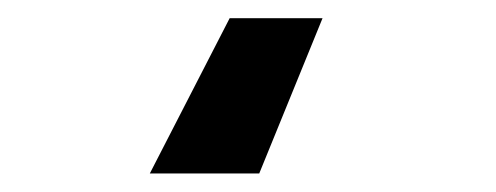

<svg xmlns="http://www.w3.org/2000/svg" viewBox="-20 -33 540 209"><path d="M230 -13.2H331.1L262.2 155.8H143.1Z"/></svg>

Font: D-DIN Exp
Style: DINExp-Bold
Weight: 700
Width: 7
Designer: Charles Nix
Foundry: Datto Inc.
Version: Version 1.00